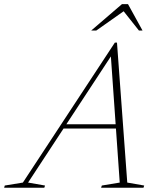

<svg xmlns="http://www.w3.org/2000/svg" viewBox="-82 -886 752 906"><path d="M204.5 -279.5 212 -299.5H485L478 -279.5ZM518.5 -24.5 598.5 -10.5 595 0H395L398.5 -10.5L483 -24.5L440 -637H452.5L50.5 -24.5L130.5 -10.5L127 0H-62.5L-59.5 -10.5L26 -24.5L460 -685H470ZM348.5 -742 493.5 -866.5H522L590.5 -742H573.5L495 -841H513L372.5 -742Z"/></svg>

Font: Newsreader 24pt ExtraLight
Style: Italic
Weight: 250
Italic angle: -17°
Designer: Hugues Gentile
Foundry: Production Type
Version: Version 1.003